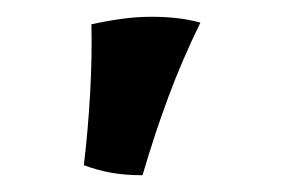

<svg xmlns="http://www.w3.org/2000/svg" viewBox="-20 -740 340 229"><path d="M150 -531Q129 -531 112.5 -534Q96 -537 80 -543Q85 -584 87.5 -629Q90 -674 89 -711Q107 -715 125 -717.5Q143 -720 161 -720Q194 -720 219 -713Q197 -668 180.5 -623.5Q164 -579 150 -531Z"/></svg>

Font: Vollkorn
Style: Bold
Weight: 700
Designer: Friedrich Althausen
Foundry: Friedrich Althausen
Version: Version 5.000